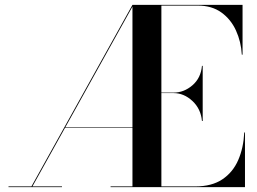

<svg xmlns="http://www.w3.org/2000/svg" viewBox="-20 -770 1058 790"><path d="M15 -3H109.4L525 -750H978V-545H975Q972 -598.5 950.9 -644.6Q929.9 -690.6 890.7 -718.8Q851.5 -747 794 -747H644V-389H694Q736.8 -389 771.6 -418.9Q806.5 -448.8 811 -499H814V-272H811Q806.5 -322.2 771.6 -354.6Q736.8 -387 694 -387H644V-3H784Q851.5 -3 894.9 -32.1Q938.2 -61.1 960.1 -111.3Q982 -161.5 985 -225H988V0H435V-3H525V-244H247.5L113.4 -3H235V0H15ZM248.6 -246H525V-742.8Z"/></svg>

Font: Bodoni* 72 Medium
Style: Regular
Weight: 500
Version: Version 1.002; ttfautohint (v0.97) -l 8 -r 50 -G 200 -x 14 -